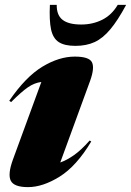

<svg xmlns="http://www.w3.org/2000/svg" viewBox="-20 -752 537 787"><path d="M33 -98 149.5 -416Q121 -412.5 94.5 -394.2Q68 -376 25.5 -333.5L18 -339Q85 -437 153.5 -478.5Q222 -520 286.5 -520Q345 -520 356.8 -497Q368.5 -474 349.5 -421L227 -86Q253 -95 282.8 -115.8Q312.5 -136.5 347.5 -176L354 -172Q293.5 -71 224.5 -28Q155.5 15 94.5 15Q37.5 15 24.2 -11.2Q11 -37.5 33 -98ZM313 -651.5Q360 -651.5 399 -671Q438 -690.5 462.5 -732H497Q463 -668.5 432.2 -631.8Q401.5 -595 367.8 -579.5Q334 -564 289 -564Q244.5 -564 220.8 -579.5Q197 -595 189.2 -631.8Q181.5 -668.5 184.5 -732H212.5Q212 -689.5 236.8 -670.5Q261.5 -651.5 313 -651.5Z"/></svg>

Font: Newsreader 72pt ExtraBold
Style: Italic
Weight: 800
Italic angle: -17°
Designer: Hugues Gentile
Foundry: Production Type
Version: Version 1.003; ttfautohint (v1.8.3)